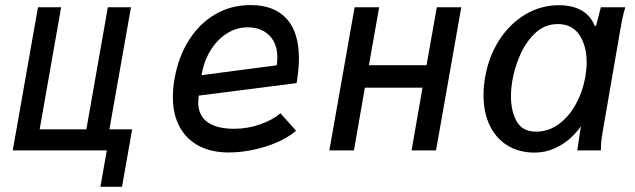

<svg xmlns="http://www.w3.org/2000/svg" viewBox="-20 -578 2440 738"><path d="M390.5 0H29L126 -550H215L132.5 -81H312L394.5 -550H483.5L400.5 -81H488L449 140H366Z M644.5 -205Q644.5 -242 651.5 -278.5Q666.5 -361 706.5 -424.2Q746.5 -487.5 807.2 -523Q868 -558.5 943 -558.5Q1033.5 -558.5 1081.2 -506.5Q1129 -454.5 1129 -353.5Q1129 -310.5 1120 -258.5L744 -210.5Q742 -198.5 742 -184.5Q742 -134.5 777.2 -108.8Q812.5 -83 880 -83Q932 -83 980 -100Q1028 -117 1058 -142.5L1118 -75.5Q1072 -36.5 999.5 -14.2Q927 8 858.5 8Q793 8 745 -17Q697 -42 670.8 -89.8Q644.5 -137.5 644.5 -205ZM1046 -358.5Q1046 -394.5 1031.5 -420.2Q1017 -446 991.5 -459.5Q966 -473 933 -473Q888 -473 850.5 -448.5Q813 -424 788 -382.2Q763 -340.5 754.5 -289L1043.5 -327Q1046 -341 1046 -358.5Z M1343 -550H1437.5L1398 -327.5H1619.5L1659 -550H1753L1656 0H1562L1604 -241H1382.5L1340.5 0H1246Z M1838.5 -212Q1838.5 -245 1844.5 -280Q1858 -359.5 1898.2 -422.8Q1938.5 -486 1998.5 -522Q2058.5 -558 2128.5 -558Q2180 -558 2215.5 -537.8Q2251 -517.5 2266.5 -477L2271.5 -480L2289.5 -550H2383.5Q2376 -525 2371.5 -503.2Q2367 -481.5 2362.5 -453.5L2296 -68.5Q2295.5 -65 2293.5 -52.5Q2291.5 -40 2290.5 -27.5Q2289.5 -15 2289.5 0H2199Q2200.5 -11.5 2203.5 -30.8Q2206.5 -50 2208 -61L2213 -93Q2196.5 -68.5 2170.5 -45.2Q2144.5 -22 2109.5 -6.8Q2074.5 8.5 2035.5 8.5Q1974.5 8.5 1930 -19.2Q1885.5 -47 1862 -96.8Q1838.5 -146.5 1838.5 -212ZM2230 -283.5Q2235 -314.5 2235 -337.5Q2235 -402 2207 -443.8Q2179 -485.5 2124 -485.5Q2074 -485.5 2037.2 -450.8Q2000.5 -416 1979 -366.2Q1957.5 -316.5 1949.5 -269Q1944 -236 1944 -208.5Q1944 -150.5 1966.2 -111.2Q1988.5 -72 2040.5 -72Q2089 -72 2128.8 -101.5Q2168.5 -131 2194.5 -179.5Q2220.5 -228 2230 -283.5Z"/></svg>

Font: JuliaMono MediumItalic
Style: Regular
Weight: 500
Italic angle: -9°
Monospace: yes
Designer: cormullion
Foundry: corm
Version: Version 0.049; ttfautohint (v1.8.4)